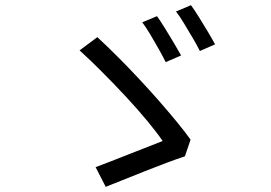

<svg xmlns="http://www.w3.org/2000/svg" viewBox="-20 -763 1040 737"><path d="M582.7 -700.9Q595.4 -683.4 612.7 -655.3Q630 -627.2 647.3 -598.4Q664.5 -569.6 675.1 -550L616 -524.5Q605.6 -545.9 589.4 -574.7Q573.2 -603.5 556.3 -631.7Q539.3 -659.9 526 -677.4ZM713.1 -743.1Q725.9 -725.6 743.4 -697.6Q760.9 -669.6 777.8 -641.3Q794.7 -613 805.6 -592.8L747.2 -567.2Q736.2 -589.2 719.6 -617.5Q703 -645.9 686.2 -673.5Q669.4 -701.2 655.6 -718.8ZM689.8 -163Q659.4 -153 618 -137.5Q576.7 -121.9 532.6 -104.4Q488.6 -86.9 449.9 -71.4Q411.1 -56 385.8 -45.8L347 -121.4Q370.6 -130 405.6 -143.8Q440.5 -157.7 478.7 -172.5Q516.9 -187.3 550.3 -200.5Q583.6 -213.8 604.4 -221.8Q582.7 -253.6 545.7 -298.4Q508.7 -343.1 463.3 -392Q417.8 -440.8 371.4 -487.3Q325 -533.9 285.5 -569.6L353.6 -620.4Q392 -585 433.7 -543.2Q475.4 -501.4 516.2 -457.6Q557.1 -413.9 594.1 -371.4Q631.1 -329 661.5 -291.8Q691.9 -254.7 711.5 -227Z"/></svg>

Font: Shanggu Sans SC VF
Style: Regular
Weight: 250
Designer: GuiWonder
Version: Version 1.021